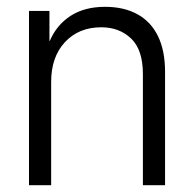

<svg xmlns="http://www.w3.org/2000/svg" viewBox="-20 -543 565 563"><path d="M399 0V-326Q399 -397 364.5 -430Q330 -463 277 -463Q211 -463 170.5 -419.5Q130 -376 130 -303V0H65V-511H125V-423H126Q146 -470 187 -496.5Q228 -523 288 -523Q343 -523 382.5 -501.5Q422 -480 443 -437.5Q464 -395 464 -332V0Z"/></svg>

Font: TikTok Sans 24pt Light
Style: Regular
Weight: 300
Version: Version 4.000